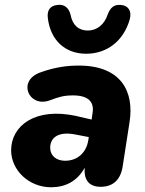

<svg xmlns="http://www.w3.org/2000/svg" viewBox="-20 -780 611 811"><path d="M196 11C254 11 306 -13 338 -72C333 -17 359 9 405 9C457 9 489 -20 498 -76L527 -263C548 -393 492 -503 313 -503C262 -503 212 -496 153 -475C51 -441 100 -326 187 -355C229 -371 250 -377 289 -377C352 -377 379 -350 371 -303L367 -275L302 -290C129 -328 27 -249 27 -145C27 -62 101 11 196 11ZM344 -553C432 -553 502 -607 528 -698C538 -734 521 -757 491 -759C462 -762 446 -748 435 -719C421 -676 389 -651 351 -651C312 -651 286 -674 278 -718C270 -749 250 -763 222 -759C191 -756 178 -735 182 -704C193 -610 255 -553 344 -553ZM192 -156C192 -196 223 -228 303 -211L355 -201L353 -188C345 -136 308 -101 255 -101C218 -101 192 -122 192 -156Z"/></svg>

Font: SN Pro Heavy
Style: Italic
Weight: 800
Italic angle: -9°
Designer: Tobias Whetton
Foundry: Supernotes
Version: Version 1.001;Glyphs 3.2 (3249)